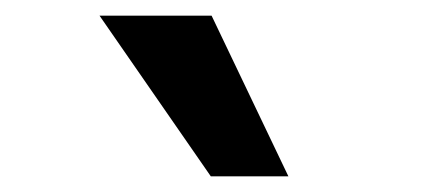

<svg xmlns="http://www.w3.org/2000/svg" viewBox="-20 -780 540 245"><path d="M249 -555 107 -760H250L348 -555Z"/></svg>

Font: Nunito Sans ExtraBold
Style: Italic
Weight: 800
Italic angle: -9°
Designer: Vernon Adams
Foundry: Vernon Adams
Version: Version 3.006; ttfautohint (v1.8.3)